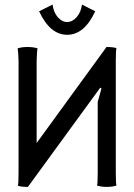

<svg xmlns="http://www.w3.org/2000/svg" viewBox="-20 -805 580 829"><path d="M60.1 -58.1V-542Q60.1 -555.7 58.6 -574.7Q57.1 -593.8 56.2 -596.2Q73.7 -602.1 99.1 -602.1Q124.5 -602.1 142.1 -596.2Q141.1 -593.8 139.6 -574.7Q138.2 -555.7 138.2 -542V-187.5L439.9 -602.1Q468.3 -602.1 482.9 -597.2Q480 -588.4 480 -542V-58.1Q480 -12.7 482.9 -3.9Q465.3 2 440.9 2Q416.5 2 398.9 -3.9Q401.9 -12.7 401.9 -58.1V-365.2L418 -422.4L413.1 -426.8L99.1 3.9V2Q71.8 2 57.1 -2.9Q60.1 -11.7 60.1 -58.1ZM391.1 -756.3Q344.2 -654.8 270 -654.8Q195.8 -654.8 148.9 -756.3L207 -785.2Q211.4 -751.5 229.5 -730.7Q247.6 -710 270 -710Q292.5 -710 311 -731Q329.6 -752 334 -785.2Z"/></svg>

Font: Nikodecs
Style: Medium
Weight: 500
Version: Version 0.29